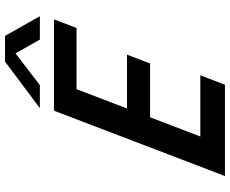

<svg xmlns="http://www.w3.org/2000/svg" viewBox="-94 -804 898 749"><g transform="rotate(90 354.5 -429.0)"><path d="M273.3 -762H512L437.1 -566H227.1L192.7 -476H402.7L327.4 -279H88.7L55.1 -191H411.3L666.2 -858H310ZM187.7 -41 134 -136H42.8L119.6 0H219.6L401.5 -136H311.5Z"/></g></svg>

Font: Din Kursivschrift
Style: Extended Italic
Weight: 400
Version: Version 1.089